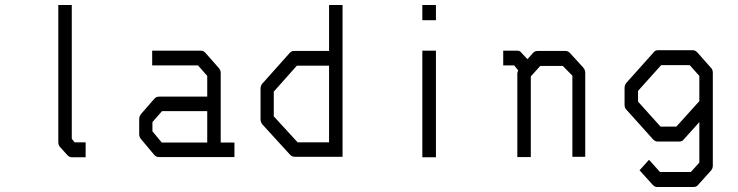

<svg xmlns="http://www.w3.org/2000/svg" viewBox="-20 -679 2956 769"><path d="M267.5 -123 279 -109H323V-49H268Q258 -49 249.5 -58L221.5 -89Q213.5 -97.5 213.5 -110V-659H267.5Z M810 -108V-234H629L590.5 -190V-153L628 -108ZM864 -108H919V-50H616.5Q605 -50 597.5 -59L545.5 -121Q537.5 -129.5 537.5 -142V-202Q537.5 -213.5 545.5 -223L598.5 -284Q606 -292 617.5 -292H810V-375L773 -417H589.5V-476H784Q795.5 -476 803 -467L856 -407Q864 -398.5 864 -387Z M1352 -51H1161Q1149.5 -51 1142 -59L1031.5 -180Q1023.5 -189.5 1023.5 -201V-324Q1023.5 -336.5 1031.5 -345L1139.5 -466Q1147 -475 1157.5 -475H1298V-659H1352ZM1298 -109V-416H1169L1076.5 -312V-213L1172 -109Z M1671.5 -659H1726V-598H1671.5ZM1671.5 -476H1726V-49H1671.5Z M2092.5 -442 2114 -466Q2121.5 -475 2133 -475H2244.5Q2255 -475 2262.5 -467L2315.5 -409Q2324 -399 2324 -388V-51H2272.5V-376L2234 -415H2144L2106 -373V-50H2052V-385Q2052 -388 2055.5 -397L2039.5 -417H1995.5V-476H2052Q2063.5 -476 2069 -467Z M2781 -190 2719 -121Q2712.5 -112 2700 -112H2614.5Q2604 -112 2595.5 -121L2489.5 -239Q2481.5 -246 2481.5 -260V-327Q2481.5 -339.5 2489.5 -348L2598.5 -470Q2604 -478 2617 -478H2753Q2764.5 -478 2772 -470L2827 -408Q2835 -401 2835 -387V-16Q2835 -3.5 2827 5L2776.5 61Q2770 70 2757.5 70H2612.5Q2602 70 2594 61L2541.5 3L2579.5 -39L2623.5 10H2747L2781 -28ZM2781 -274V-375L2742.5 -418H2628L2535.5 -315V-272L2625.5 -172H2689Z"/></svg>

Font: 3270 Nerd Font Mono SemCond
Style: Regular
Weight: 400
Monospace: yes
Version: Version 3.0.1;Nerd Fonts 3.1.1